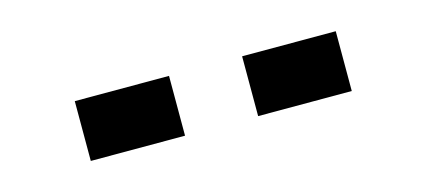

<svg xmlns="http://www.w3.org/2000/svg" viewBox="-27 -738 682 307"><g transform="rotate(-15 314.5 -584.5)"><path d="M375 -634H530V-535H375ZM98 -634H254V-535H98Z"/></g></svg>

Font: Sarpanch SemiBold
Style: Regular
Weight: 600
Designer: Manushi Parikh (Devanagari and Latin), Jyotish Sonowal (Devanagari)
Foundry: Indian Type Foundry
Version: Version 2.004;PS 1.0;hotconv 1.0.78;makeotf.lib2.5.61930; tt